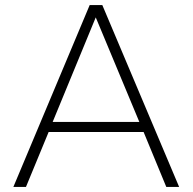

<svg xmlns="http://www.w3.org/2000/svg" viewBox="-20 -742 764 762"><path d="M189 -258 360 -673 533 -258ZM550 -218 640 0H691L386 -722H336L33 0H83L173 -218Z"/></svg>

Font: Perun ExtraLight
Style: Regular
Weight: 200
Foundry: Copyright (c) Stefan Peev, Context Ltd, 2016
Version: Version 1.089